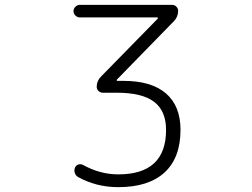

<svg xmlns="http://www.w3.org/2000/svg" viewBox="-20 -565 1040 792"><path d="M308.6 -493.2Q298.8 -493.2 291 -501Q283.2 -508.8 283.2 -519Q283.2 -529.3 291 -537.1Q298.8 -544.9 308.6 -544.9H690.4Q700.2 -544.9 707.5 -537.6Q714.8 -530.3 714.8 -520.5Q714.8 -496.1 698.2 -478.5L461.9 -236.3Q460.9 -235.4 461.4 -233.4Q461.9 -231.4 464.8 -231.4H489.3Q604.5 -231.4 664.6 -179.7Q724.6 -127.9 724.6 -29.3Q724.6 85.9 658.7 146.5Q592.8 207 467.8 207Q377 207 301.8 165Q292 159.2 288.6 148.4Q285.2 137.7 289.1 127Q293 117.2 302.7 113.8Q312.5 110.4 322.3 115.2Q392.6 154.3 467.8 154.3Q665 154.3 665 -29.3Q665 -107.4 615.7 -145Q566.4 -182.6 460 -182.6H403.3Q393.6 -182.6 386.2 -189.9Q378.9 -197.3 378.9 -207Q378.9 -231.4 396.5 -249L630.9 -488.3Q631.8 -489.3 631.3 -491.2Q630.9 -493.2 628.9 -493.2Z"/></svg>

Font: Rounded Mgen+ 1mn light
Style: Regular
Weight: 200
Designer: [Source Han Sans]
Ryoko NISHIZUKA  (kana & ideographs); Paul D. Hunt (Latin, Greek & Cyrillic); Wenlong ZHANG  (bopomofo
Version: Version 1.059.20150602